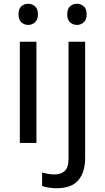

<svg xmlns="http://www.w3.org/2000/svg" viewBox="-20 -757 556 1017"><path d="M130 -737Q150 -737 165.5 -723.5Q181 -710 181 -681Q181 -653 165.5 -639Q150 -625 130 -625Q108 -625 93 -639Q78 -653 78 -681Q78 -710 93 -723.5Q108 -737 130 -737ZM173 -536V0H85V-536ZM336 -681Q336 -710 351 -723.5Q366 -737 388 -737Q408 -737 423.5 -723.5Q439 -710 439 -681Q439 -653 423.5 -639Q408 -625 388 -625Q366 -625 351 -639Q336 -653 336 -681ZM280 240Q255 240 236 236.5Q217 233 203 228V157Q218 161 234 164Q250 167 269 167Q301 167 322 149.5Q343 132 343 83V-536H431V80Q431 155 395 197.5Q359 240 280 240Z"/></svg>

Font: Noto Sans Batak
Style: Regular
Weight: 400
Designer: Monotype Design Team
Foundry: Monotype Imaging Inc.
Version: Version 2.002; ttfautohint (v1.8.4.7-5d5b)